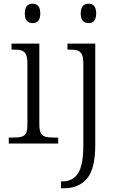

<svg xmlns="http://www.w3.org/2000/svg" viewBox="-20 -770 635 1030"><path d="M113 -698Q113 -750 155 -750Q196 -750 196 -698Q196 -646 155 -646Q113 -646 113 -698ZM27 -32H47Q79 -32 95.5 -36.5Q112 -41 119.5 -55.5Q127 -70 127 -102V-431Q127 -463 119 -478.5Q111 -494 96 -499Q81 -504 52 -504H42V-536H191V-105Q191 -72 198.5 -57Q206 -42 222.5 -37Q239 -32 271 -32H292V0H27ZM413 -698Q413 -750 455 -750Q496 -750 496 -698Q496 -646 455 -646Q413 -646 413 -698ZM307 203H316Q371 203 399 159Q427 115 427 9V-431Q427 -463 419 -478.5Q411 -494 396 -499Q381 -504 352 -504H342V-536H491V8Q491 135 447 187.5Q403 240 323 240H307Z"/></svg>

Font: Noto Serif Light
Style: Regular
Weight: 300
Designer: Monotype Design Team
Foundry: Monotype Imaging Inc.
Version: Version 1.001